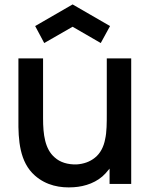

<svg xmlns="http://www.w3.org/2000/svg" viewBox="-20 -824 681 860"><path d="M305.2 -704.2 431.3 -631.2 472.9 -707.3 305.2 -804.2 137.5 -707.3 178.1 -631.2ZM458.3 -562.5V-316.7V-315.6C458.3 -275 458.3 -232.3 451 -201C444.8 -166.7 429.2 -136.5 405.2 -117.7C382.3 -99 354.2 -89.6 322.9 -87.5C283.3 -86.5 249 -96.9 225 -118.8C181.2 -156.2 172.9 -221.9 172.9 -293.8V-562.5H62.5V-289.6C61.5 -195.8 67.7 -97.9 136.5 -37.5C187.5 7.3 250 18.8 310.4 14.6C361.5 11.5 416.7 -7.3 453.1 -47.9L470.8 -68.8V0H567.7V-562.5Z"/></svg>

Font: Manrope Semibold
Style: Regular
Weight: 600
Width: 4
Designer: Michael Sharanda
Foundry: Michael Sharanda
Version: Version 2.000;PS 002.000;hotconv 1.0.88;makeotf.lib2.5.64775